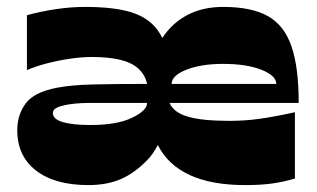

<svg xmlns="http://www.w3.org/2000/svg" viewBox="-20 -528 917 556"><path d="M236 8Q139 8 84.5 -34Q30 -76 30 -151Q30 -195 54 -228Q78 -261 145 -274Q187 -282 251 -283.5Q315 -285 406 -285Q400 -312 380.5 -329.5Q361 -347 327.5 -355Q294 -363 244 -363Q217 -363 183 -358Q149 -353 116 -344.5Q83 -336 58 -325V-484Q98 -495 142 -501.5Q186 -508 226 -508Q324 -508 375.5 -487Q427 -466 450 -418Q479 -462 523.5 -485Q568 -508 626 -508Q708 -508 755.5 -481.5Q803 -455 824 -394Q845 -333 845 -230H471Q483 -202 524.5 -190Q566 -178 645 -178Q689 -178 732 -184Q775 -190 834 -203V-11Q800 -1 767.5 3.5Q735 8 690 8Q496 8 437 -108Q430 -95 422.5 -84Q415 -73 406 -64Q369 -26 329 -9Q289 8 236 8ZM242 -166Q319 -166 362.5 -187Q406 -208 406 -230Q375 -230 329.5 -230Q284 -230 246 -230Q210 -230 185 -226.5Q160 -223 146.5 -217Q133 -211 133 -201Q133 -183 161.5 -174.5Q190 -166 242 -166ZM477 -285H780Q780 -309 737 -326Q694 -343 626 -343Q562 -343 519.5 -326Q477 -309 477 -285Z"/></svg>

Font: Ojuju ExtraBold
Style: Regular
Weight: 800
Designer: Chisaokwu Joboson, Mirko Velimirovic
Foundry: Udi Foundry
Version: Version 1.000